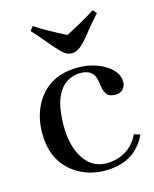

<svg xmlns="http://www.w3.org/2000/svg" viewBox="-101 -708 631 786"><g transform="rotate(-15 214.5 -315.0)"><path d="M37.1 -205.1Q37.1 -81.1 127.9 -23.4Q180.7 9.8 249 9.8Q351.6 9.8 403.3 -60.5Q416 -77.1 423.8 -95.7L398.4 -103.5Q364.3 -32.2 287.1 -19.5Q274.4 -17.6 261.7 -17.6Q189.5 -17.6 153.3 -91.8Q129.9 -140.6 129.9 -210.9Q129.9 -362.3 210.9 -394.5Q230.5 -402.3 252 -402.3Q302.7 -402.3 313.5 -360.4Q315.4 -353.5 317.4 -336.9Q323.2 -295.9 339.8 -286.1Q349.6 -280.3 364.3 -279.3Q401.4 -278.3 410.2 -309.6Q412.1 -316.4 412.1 -322.3Q412.1 -370.1 351.6 -402.3Q304.7 -426.8 248 -426.8Q125 -426.8 69.3 -332Q37.1 -276.4 37.1 -205.1ZM241.2 -489.3Q268.6 -489.3 300.8 -527.3Q308.6 -535.2 325.2 -556.6Q358.4 -597.7 380.9 -622.1L367.2 -637.7Q315.4 -604.5 241.2 -566.4Q151.4 -612.3 113.3 -638.7L99.6 -621.1Q124 -594.7 158.2 -553.7Q199.2 -503.9 216.8 -495.1Q229.5 -489.3 241.2 -489.3Z"/></g></svg>

Font: Abhaya Libre Medium
Style: Regular
Weight: 500
Designer: Pushpananda Ekanayake, Sol Matas, Pathum Egodawatta
Foundry: Mooniak
Version: Version 1.050 ; ttfautohint (v1.6)